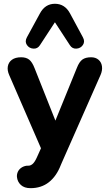

<svg xmlns="http://www.w3.org/2000/svg" viewBox="-20 -797 573 1001"><path d="M118.6 67Q123 66.8 128.8 66.8Q139.1 66.8 149.3 58.4Q159.5 50 168.9 30.4L173.1 21.6L206.5 -52.6V5.6L28 -405.6Q17 -430.3 20.9 -451.5Q24.8 -472.8 42.4 -485.6Q60.1 -498.4 90.3 -498.4Q116.4 -498.4 132.2 -486Q147.9 -473.6 160.3 -441.5L284.3 -129.3H253L380.6 -442.7Q393 -474.6 409.5 -486.5Q425.9 -498.4 455 -498.4Q478.5 -498.4 493.6 -485.5Q508.7 -472.6 511.6 -451.3Q514.6 -430.1 504.3 -406.4L302.2 51.3L296.8 63.9Q274.4 121.8 234.9 152.9Q195.4 184 139.2 184Q107.1 184 88.9 167.4Q70.8 150.8 68.3 125.2Q67.3 111 73.2 98.4Q79.1 85.9 90.9 77.7Q102.7 69.4 118.6 67ZM344.2 -561.6 266.3 -680.9 188.3 -561.6Q175.7 -541.8 153.6 -543.5Q131.6 -545.2 120 -562.9Q108.3 -580.7 120.4 -602.7L187.9 -726.5Q214.9 -777.3 266.3 -777.3Q318.4 -777.3 345.4 -726.5L412.1 -602.7Q424.2 -580.7 412.5 -562.9Q400.9 -545.2 378.9 -543.5Q356.8 -541.8 344.2 -561.6Z"/></svg>

Font: SN Pro Thin
Style: Regular
Weight: 200
Designer: Tobias Whetton
Foundry: Supernotes
Version: Version 1.003;Glyphs 3.3 (3324)